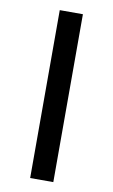

<svg xmlns="http://www.w3.org/2000/svg" viewBox="-81 -733 457 776"><g transform="rotate(10 147.5 -344.5)"><path d="M100 -689V0H195V-689Z"/></g></svg>

Font: Fira Sans
Style: Regular
Weight: 400
Designer: Carrois Corporate & Edenspiekermann AG
Foundry: Carrois Corporate GbR & Edenspiekermann AG
Version: Version 4.203